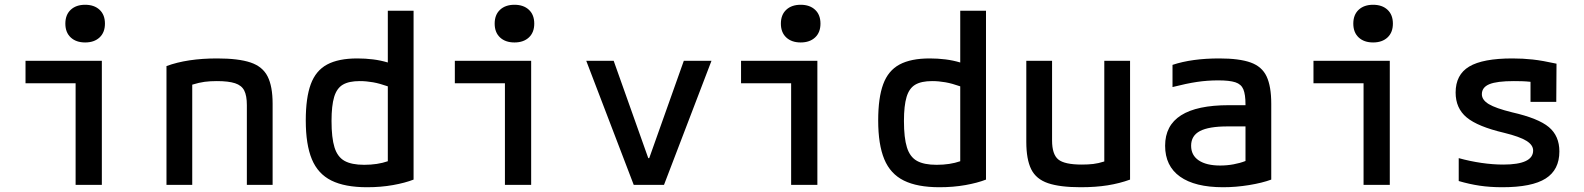

<svg xmlns="http://www.w3.org/2000/svg" viewBox="-20 -775 6640 805"><path d="M297 0V-426H87V-520H407V0ZM337 -597Q299 -597 276.5 -618Q254 -639 254 -676Q254 -713 276.5 -734Q299 -755 337 -755Q375 -755 397.5 -734Q420 -713 420 -676Q420 -639 397.5 -618Q375 -597 337 -597Z M678 -498Q765 -530 890 -530Q980 -530 1030.5 -513Q1081 -496 1102 -454.5Q1123 -413 1123 -340V0H1015V-334Q1015 -374 1004 -395.5Q993 -417 965.5 -426Q938 -435 889 -435Q861 -435 838 -432Q815 -429 786 -420V0H678Z M1519 10Q1577 10 1627.5 1Q1678 -8 1714 -22V-730H1606V-513Q1576 -522 1544 -526Q1512 -530 1478 -530Q1399 -530 1351.5 -504.5Q1304 -479 1283 -422Q1262 -365 1262 -270Q1262 -169 1287.5 -107.5Q1313 -46 1369.5 -18Q1426 10 1519 10ZM1606 -413V-99Q1563 -84 1507 -84Q1454 -84 1424.5 -100.5Q1395 -117 1382.5 -157Q1370 -197 1370 -268Q1370 -332 1381 -368.5Q1392 -405 1417.5 -420Q1443 -435 1488 -435Q1516 -435 1544 -430Q1572 -425 1606 -413Z M2097 0V-426H1887V-520H2207V0ZM2137 -597Q2099 -597 2076.5 -618Q2054 -639 2054 -676Q2054 -713 2076.5 -734Q2099 -755 2137 -755Q2175 -755 2197.5 -734Q2220 -713 2220 -676Q2220 -639 2197.5 -618Q2175 -597 2137 -597Z M2637 0 2438 -520H2553L2698 -112H2702L2847 -520H2963L2764 0Z M3297 0V-426H3087V-520H3407V0ZM3337 -597Q3299 -597 3276.5 -618Q3254 -639 3254 -676Q3254 -713 3276.5 -734Q3299 -755 3337 -755Q3375 -755 3397.5 -734Q3420 -713 3420 -676Q3420 -639 3397.5 -618Q3375 -597 3337 -597Z M3919 10Q3977 10 4027.5 1Q4078 -8 4114 -22V-730H4006V-513Q3976 -522 3944 -526Q3912 -530 3878 -530Q3799 -530 3751.5 -504.5Q3704 -479 3683 -422Q3662 -365 3662 -270Q3662 -169 3687.5 -107.5Q3713 -46 3769.5 -18Q3826 10 3919 10ZM4006 -413V-99Q3963 -84 3907 -84Q3854 -84 3824.5 -100.5Q3795 -117 3782.5 -157Q3770 -197 3770 -268Q3770 -332 3781 -368.5Q3792 -405 3817.5 -420Q3843 -435 3888 -435Q3916 -435 3944 -430Q3972 -425 4006 -413Z M4511 10Q4424 10 4374 -7Q4324 -24 4303.5 -65.5Q4283 -107 4283 -180V-520H4391V-186Q4391 -128 4417 -106.5Q4443 -85 4516 -85Q4542 -85 4563.5 -87.5Q4585 -90 4610 -98V-520H4718V-22Q4674 -6 4624 2Q4574 10 4511 10Z M5108 10Q4990 10 4927.5 -34.5Q4865 -79 4865 -164Q4865 -334 5132 -334H5202V-337Q5202 -379 5193 -400.5Q5184 -422 5159.5 -430Q5135 -438 5088 -438Q5042 -438 4998.5 -431.5Q4955 -425 4896 -410V-503Q4977 -530 5092 -530Q5176 -530 5223.5 -513Q5271 -496 5290.5 -454.5Q5310 -413 5310 -340V-22Q5272 -8 5217 1Q5162 10 5108 10ZM5202 -245H5127Q5048 -245 5011 -225.5Q4974 -206 4974 -164Q4974 -124 5006 -102.5Q5038 -81 5096 -81Q5124 -81 5151.5 -86Q5179 -91 5202 -100Z M5697 0V-426H5487V-520H5807V0ZM5737 -597Q5699 -597 5676.5 -618Q5654 -639 5654 -676Q5654 -713 5676.5 -734Q5699 -755 5737 -755Q5775 -755 5797.5 -734Q5820 -713 5820 -676Q5820 -639 5797.5 -618Q5775 -597 5737 -597Z M6279 10Q6227 10 6183.5 3.5Q6140 -3 6096 -16V-112Q6143 -99 6191 -92Q6239 -85 6283 -85Q6408 -85 6408 -144Q6408 -167 6380 -184.5Q6352 -202 6287 -218Q6176 -244 6129.5 -282.5Q6083 -321 6083 -387Q6083 -462 6140 -496Q6197 -530 6321 -530Q6365 -530 6406 -525.5Q6447 -521 6506 -508L6505 -348H6397V-432Q6378 -434 6361 -434.5Q6344 -435 6327 -435Q6256 -435 6224.5 -422Q6193 -409 6193 -380Q6193 -356 6222 -338.5Q6251 -321 6320 -304Q6430 -279 6474 -242Q6518 -205 6518 -140Q6518 -63 6460.5 -26.5Q6403 10 6279 10Z"/></svg>

Font: M PLUS Code Latin 60 Medium
Style: Regular
Weight: 500
Width: 7
Monospace: yes
Designer: Coji Morishita
Foundry: UNDERFOREST DESIGN
Version: Version 1.005; ttfautohint (v1.8.3)